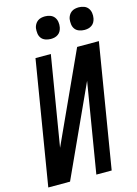

<svg xmlns="http://www.w3.org/2000/svg" viewBox="-139 -1026 787 1100"><g transform="rotate(-15 254.5 -476.0)"><path d="M6 0 127 -735H218L130 -202L374 -735H503L382 0H291L379 -533L135 0ZM441 -818Q425 -818 409.5 -823.5Q394 -829 385 -841Q376 -853 374 -869Q372 -885 374 -901Q376 -912 382 -922.5Q388 -933 397.5 -940Q407 -947 418.5 -949.5Q430 -952 441 -952Q457 -952 472 -946.5Q487 -941 496 -929Q505 -917 507.5 -901Q510 -885 507 -869Q505 -858 499.5 -847.5Q494 -837 484 -830Q474 -823 463 -820.5Q452 -818 441 -818ZM241 -818Q225 -818 209.5 -823.5Q194 -829 185 -841Q176 -853 174 -869Q172 -885 174 -901Q176 -912 182 -922.5Q188 -933 197.5 -940Q207 -947 218.5 -949.5Q230 -952 241 -952Q257 -952 272 -946.5Q287 -941 296 -929Q305 -917 307.5 -901Q310 -885 307 -869Q305 -858 299.5 -847.5Q294 -837 284 -830Q274 -823 263 -820.5Q252 -818 241 -818Z"/></g></svg>

Font: Iosevka SS18 Medium
Style: Italic
Weight: 500
Italic angle: -9°
Monospace: yes
Designer: Belleve Invis
Foundry: Belleve Invis
Version: Version 25.1.1; ttfautohint (v1.8.4)